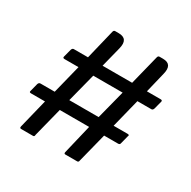

<svg xmlns="http://www.w3.org/2000/svg" viewBox="-130 -683 807 810"><g transform="rotate(30 274.0 -278.0)"><path d="M100 -151H32Q22 -151 25 -159L35 -198Q38 -207 46 -207H115L150 -347H82Q72 -347 75 -356L85 -394Q88 -403 95 -403H164L199 -547Q201 -556 208 -556H225Q274 -556 260 -502L235 -403H379L415 -547Q417 -556 424 -556H441Q489 -556 475 -502L451 -403H518Q528 -403 525 -394L515 -356Q512 -347 505 -347H437L402 -207H470Q481 -207 476 -198L466 -159Q465 -151 456 -151H388L352 -9Q351 0 344 0H286Q279 0 281 -9L315 -151H172L136 -9Q136 0 129 0H71Q63 0 65 -9ZM186 -207H329L365 -347H222Z"/></g></svg>

Font: Zain
Style: Regular
Weight: 400
Designer: Zain,Boutros
Foundry: Mobile Telecommunications Company (Zain), 2024
Version: Version 1.51; ttfautohint (v1.8.4)